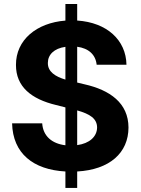

<svg xmlns="http://www.w3.org/2000/svg" viewBox="-20 -838 695 949"><path d="M303.3 90.9H361.5V9.6C521.7 0.7 614.7 -82 615.1 -207.7C614.7 -328.8 523.4 -393.1 397 -421.5L361.5 -430V-606.9C418.3 -599.4 452.8 -567.5 457.7 -518.1H605.1C603 -640.3 508.2 -726.9 361.5 -736.5V-818.2H303.3V-736.2C160.2 -725.1 58.2 -640.3 58.9 -517C58.6 -409.8 134.2 -348.4 257.1 -318.9L303.3 -307.2V-120C237.9 -127.8 192.8 -164.4 188.6 -228.3H39.8C43.3 -79.9 143.8 0.7 303.3 9.6ZM216.6 -527.3C216.6 -567.5 247.2 -598.7 303.3 -606.5V-444.6C253.6 -459.5 215.6 -483.3 216.6 -527.3ZM361.5 -120.7V-292.3C424.7 -274.5 459.5 -251.8 459.9 -208.1C459.5 -162.3 421.9 -128.9 361.5 -120.7Z"/></svg>

Font: Margiela Sans
Style: Bold
Weight: 700
Designer: Stefan Endress, Andreas Faust
Version: Version 1.100;FEAKit 1.0